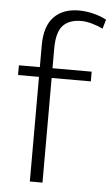

<svg xmlns="http://www.w3.org/2000/svg" viewBox="-52 -751 458 786"><g transform="rotate(5 177.0 -357.5)"><path d="M241 -715Q269 -715 300 -707.5Q331 -700 354 -687L343 -649Q321 -660 297 -666.5Q273 -673 254 -673Q204 -673 178.5 -645.5Q153 -618 153 -550V-470H314V-430H153V0H101V-430H15V-470H101V-560Q101 -638 138 -676.5Q175 -715 241 -715Z"/></g></svg>

Font: Mukta ExtraLight
Style: Regular
Weight: 275
Designer: Girish Dalvi and Yashodeep Gholap
Foundry: Ek Type
Version: Version 2.538;PS 1.002;hotconv 16.6.51;makeotf.lib2.5.65220;